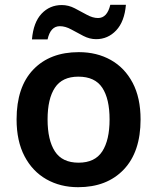

<svg xmlns="http://www.w3.org/2000/svg" viewBox="-20 -769 654 799"><path d="M565 -272Q565 -137 495 -63.5Q425 10 305 10Q231 10 173 -23Q115 -56 82 -119Q49 -182 49 -272Q49 -407 118.5 -479.5Q188 -552 308 -552Q383 -552 441 -519.5Q499 -487 532 -424.5Q565 -362 565 -272ZM178 -272Q178 -186 208.5 -139Q239 -92 307 -92Q375 -92 405.5 -139Q436 -186 436 -272Q436 -358 405.5 -404Q375 -450 306 -450Q239 -450 208.5 -404Q178 -358 178 -272ZM113 -605Q119 -676 153 -712Q187 -748 237 -748Q265 -748 291 -734.5Q317 -721 341.5 -707.5Q366 -694 388 -694Q426 -694 439 -749H504Q498 -679 463.5 -642.5Q429 -606 380 -606Q353 -606 327 -619.5Q301 -633 276.5 -646.5Q252 -660 229 -660Q190 -660 178 -605Z"/></svg>

Font: Noto Sans Malayalam SemiBold
Style: Regular
Weight: 600
Designer: Jelle Bosma - Monotype Design Team
Foundry: Monotype Imaging Inc.
Version: Version 2.104; ttfautohint (v1.8.4.7-5d5b)